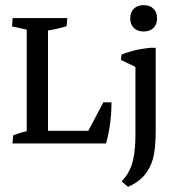

<svg xmlns="http://www.w3.org/2000/svg" viewBox="-20 -553 681 740"><path d="M83 -7.3V-476.6H165V-7.3ZM124 0V-48.8H368.7L388.7 0ZM388.7 0 308.1 -25.9 378.4 -158.7H409.7Q409.7 -74.2 388.7 0ZM239.3 -483.4 236.8 -452.1Q219.7 -446.8 198.7 -441.9Q177.7 -437 155.3 -434.1L165 -469.7V-401.4H83V-469.7L91.3 -437L26.4 -451.2L28.8 -483.4ZM28.3 0 30.8 -31.2Q56.2 -41.5 92.8 -50.3L83 -13.7V-82H165V-13.7L156.7 -46.4L221.7 -32.2L219.2 0ZM473.6 167 448.7 146.5 462.9 129.4Q483.9 102.5 492.9 63.5Q502 24.4 502 -34.2V-331.1H580.1V-51.3Q580.1 20.5 569.8 58.1Q559.6 95.2 535.9 123Q512.2 150.9 473.6 167ZM502 -248.5V-311L513.7 -289.6L446.3 -321.8L448.2 -342.3Q469.2 -351.6 497.8 -358.6Q526.4 -365.7 558.6 -368.7H580.1V-291ZM533.7 -431.6Q509.8 -431.6 495.8 -445.3Q481.9 -459 481.9 -482.4Q481.9 -505.9 495.8 -519.5Q509.8 -533.2 533.7 -533.2Q557.6 -533.2 571.5 -519.5Q585.4 -505.9 585.4 -482.4Q585.4 -459 571.5 -445.3Q557.6 -431.6 533.7 -431.6Z"/></svg>

Font: Markazi Text
Style: Regular
Weight: 400
Designer: Borna Izadpanah (Arabic designer), Fiona Ross (Arabic design director) and Florian Runge (Latin designer)
Foundry: Borna Izadpanah and Florian Runge
Version: Version 1.000